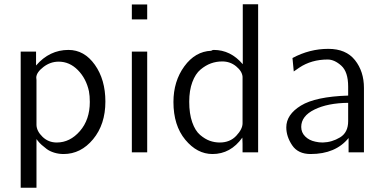

<svg xmlns="http://www.w3.org/2000/svg" viewBox="-20 -714 1805 900"><path d="M77 166V-472H149V-407Q212 -480 301 -480Q375 -480 424.5 -410.5Q474 -341 474 -238Q474 -131 416.5 -61.5Q359 8 278 8Q255 8 234 1.5Q213 -5 199 -15.5Q185 -26 175 -35Q165 -44 158 -53L151 -62V166ZM150 -351Q150 -349 150.5 -344.5Q151 -340 151 -339V-128Q152 -99 179.5 -72.5Q207 -46 246 -46Q308 -46 354.5 -99.5Q401 -153 401 -236Q401 -265 397 -286Q384 -346 345 -385.5Q306 -425 255 -425Q216 -425 183.5 -400Q151 -375 150 -351Z M598 0V-472H670V0ZM598 -623V-693H670V-623Z M793 -236Q793 -333 844 -403Q895 -473 970 -476Q975 -480 982 -480Q1061 -480 1118 -413V-694H1190V0H1117V-40Q1117 -44 1116.5 -54Q1116 -64 1116 -69Q1061 8 976 8Q904 8 848.5 -59Q793 -126 793 -236ZM867 -237Q867 -181 881 -141Q895 -101 918 -81.5Q941 -62 963.5 -54Q986 -46 1010 -46Q1058 -46 1087.5 -77.5Q1117 -109 1117 -136V-354Q1115 -380 1087 -403Q1059 -426 1022 -426Q994 -426 969 -417Q944 -408 920 -388Q896 -368 881.5 -329Q867 -290 867 -237Z M1322 -117Q1322 -177 1390.5 -219Q1459 -261 1612 -266V-308Q1612 -377 1580 -406Q1548 -435 1516 -435Q1440 -435 1383 -397L1357 -379L1351 -442Q1431 -485 1519 -485Q1602 -485 1644 -432Q1686 -379 1686 -302V0H1614V-67Q1553 8 1436 8Q1377 8 1349.5 -33Q1322 -74 1322 -117ZM1392 -119Q1392 -93 1410.5 -74.5Q1429 -56 1458 -50Q1474 -46 1493 -46Q1536 -47 1574 -70Q1612 -93 1612 -146V-232Q1516 -231 1454 -200.5Q1392 -170 1392 -119Z"/></svg>

Font: Coval
Style: ExtraLight
Weight: 250
Foundry: Context Ltd
Version: Version 001.000